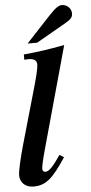

<svg xmlns="http://www.w3.org/2000/svg" viewBox="-61 -939 466 983"><g transform="rotate(-5 172.0 -447.5)"><path d="M217 -141C177 -82 156 -61 138 -61C128 -61 123 -68 123 -76C123 -90 130 -122 145 -176L290 -699C204 -683 155 -676 80 -669V-642C91 -643 97 -643 102 -643C129 -643 144 -633 144 -613C144 -589 131 -541 110 -468L36 -209C16 -138 2 -77 2 -54C2 -18 29 9 70 9C134 9 170 -22 239 -127ZM153 -723 305 -810C335 -827 344 -838 344 -857C344 -883 322 -904 296 -904C278 -904 262 -892 226 -854L104 -723Z"/></g></svg>

Font: STIXGeneral
Style: Bold Italic
Weight: 700
Italic angle: -16.33°
Designer: MicroPress Inc., with final additions and corrections provided by Coen Hoffman, Elsevier (retired)
Version: Version 1.1.0